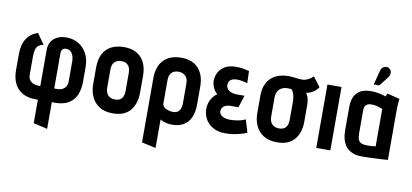

<svg xmlns="http://www.w3.org/2000/svg" viewBox="-81 -994 3201 1491"><g transform="rotate(10 1519.5 -248.5)"><path d="M31 -314V-190Q31 -129 52.5 -85Q74 -41 116 -17Q158 7 221 7H238V192L348 217V7H372Q437 7 478 -17Q519 -41 539 -85Q559 -129 559 -190V-308Q559 -366 536 -411Q513 -456 471 -482Q429 -508 372 -508Q332 -508 301.5 -493Q271 -478 254.5 -451Q238 -424 238 -389V-101H221Q204 -101 185.5 -108Q167 -115 154.5 -131Q142 -147 142 -173V-314Q142 -342 146 -364Q150 -386 164 -400.5Q178 -415 208 -421L149 -504Q91 -485 61 -438Q31 -391 31 -314ZM372 -101H348V-381Q348 -393 352.5 -402Q357 -411 365 -416Q373 -421 385 -421Q404 -421 416.5 -412.5Q429 -404 436 -390.5Q443 -377 446 -361.5Q449 -346 449 -332V-173Q449 -151 439 -134.5Q429 -118 411.5 -109.5Q394 -101 372 -101Z M1010 -185V-317Q1010 -409 962.5 -460.5Q915 -512 828 -512Q767 -512 725 -489.5Q683 -467 661.5 -424Q640 -381 640 -317V-185Q640 -134 659.5 -89.5Q679 -45 720.5 -17.5Q762 10 828 10Q920 10 965 -43.5Q1010 -97 1010 -185ZM897 -323V-177Q897 -155 890 -137Q883 -119 867.5 -109Q852 -99 827 -99Q801 -99 784 -110Q767 -121 759.5 -139Q752 -157 752 -177V-323Q752 -349 761 -366Q770 -383 786.5 -392Q803 -401 827 -401Q850 -401 865.5 -391.5Q881 -382 889 -364.5Q897 -347 897 -323Z M1462 -171V-312Q1462 -404 1414.5 -456Q1367 -508 1281 -508Q1190 -508 1141 -457.5Q1092 -407 1092 -312V193L1203 217V-7Q1212 -2 1222.5 2.5Q1233 7 1244.5 10Q1256 13 1268.5 15Q1281 17 1293 17Q1349 17 1386.5 -4.5Q1424 -26 1443 -68Q1462 -110 1462 -171ZM1352 -318V-156Q1352 -133 1344.5 -116.5Q1337 -100 1323 -91Q1309 -82 1287 -82Q1275 -82 1260.5 -85Q1246 -88 1233 -94Q1220 -100 1211.5 -110Q1203 -120 1203 -133V-318Q1203 -344 1211.5 -361.5Q1220 -379 1237 -388Q1254 -397 1277 -397Q1301 -397 1318 -387Q1335 -377 1343.5 -359.5Q1352 -342 1352 -318Z M1817 -402 1814 -497Q1785 -505 1758.5 -509Q1732 -513 1705 -512Q1656 -511 1625 -493.5Q1594 -476 1578 -449.5Q1562 -423 1558 -393Q1555 -373 1559.5 -351Q1564 -329 1575.5 -309.5Q1587 -290 1603 -277Q1572 -257 1555 -223Q1538 -189 1538 -149Q1538 -110 1557 -73.5Q1576 -37 1615.5 -13Q1655 11 1714 11Q1745 11 1774 7Q1803 3 1831 -4.5Q1859 -12 1885 -23L1855 -123Q1843 -117 1828.5 -112.5Q1814 -108 1798 -105Q1782 -102 1765.5 -100.5Q1749 -99 1733 -99Q1711 -99 1691.5 -105Q1672 -111 1660.5 -123Q1649 -135 1649 -154Q1649 -166 1654.5 -176Q1660 -186 1669.5 -192.5Q1679 -199 1692.5 -202.5Q1706 -206 1721 -206H1782L1813 -302H1760Q1725 -302 1704.5 -311Q1684 -320 1675.5 -334Q1667 -348 1667 -362Q1667 -379 1674 -390.5Q1681 -402 1693.5 -408Q1706 -414 1720 -415Q1740 -417 1756.5 -415Q1773 -413 1788 -409.5Q1803 -406 1817 -402Z M2375 -468 2318 -544Q2302 -528 2280 -516.5Q2258 -505 2243 -504Q2223 -503 2202.5 -505Q2182 -507 2162 -509.5Q2142 -512 2121 -512Q2089 -512 2056 -503Q2023 -494 1995.5 -472.5Q1968 -451 1951 -414Q1934 -377 1934 -321V-185Q1934 -134 1953.5 -89.5Q1973 -45 2015 -17.5Q2057 10 2123 10Q2215 10 2260 -43.5Q2305 -97 2305 -185V-317Q2305 -346 2298.5 -369Q2292 -392 2280 -408Q2296 -410 2312.5 -416.5Q2329 -423 2345 -435.5Q2361 -448 2375 -468ZM2191 -323V-177Q2191 -155 2184 -137Q2177 -119 2161.5 -109Q2146 -99 2120 -99Q2094 -99 2077 -110Q2060 -121 2052.5 -139Q2045 -157 2045 -177V-331Q2045 -356 2053 -372.5Q2061 -389 2074 -399Q2087 -409 2102 -413.5Q2117 -418 2131 -418Q2138 -418 2143.5 -417.5Q2149 -417 2154.5 -416.5Q2160 -416 2167 -414Q2172 -407 2175.5 -399Q2179 -391 2182 -382.5Q2185 -374 2187 -364.5Q2189 -355 2190 -344.5Q2191 -334 2191 -323Z M2432 0H2543V-500H2432Z M3002 -487 2903 -512Q2899 -504 2896.5 -495.5Q2894 -487 2894 -487Q2886 -490 2868.5 -495Q2851 -500 2826.5 -504Q2802 -508 2772 -508Q2743 -508 2717 -500.5Q2691 -493 2671 -475Q2651 -457 2640 -428Q2629 -399 2629 -355V-170Q2629 -135 2637.5 -103.5Q2646 -72 2664.5 -48Q2683 -24 2715 -10Q2747 4 2793 4Q2816 4 2843 3Q2870 2 2897.5 1Q2925 0 2947 -1.5Q2969 -3 2982.5 -4Q2996 -5 2996 -5V-390Q2996 -407 2997 -431.5Q2998 -456 3002 -487ZM2740 -169V-352Q2740 -372 2746.5 -383Q2753 -394 2762.5 -399.5Q2772 -405 2782 -406Q2792 -407 2800 -407Q2808 -407 2819 -405.5Q2830 -404 2842 -401Q2854 -398 2865 -394.5Q2876 -391 2884 -387V-92Q2874 -91 2865 -90Q2856 -89 2847 -88.5Q2838 -88 2829 -88Q2820 -88 2812 -88Q2788 -88 2772 -94.5Q2756 -101 2748 -118.5Q2740 -136 2740 -169ZM2888 -638Q2897 -650 2899.5 -663.5Q2902 -677 2897.5 -689Q2893 -701 2881 -708Q2868 -716 2854 -713.5Q2840 -711 2830 -702Q2820 -693 2816 -679L2786 -563H2830Z"/></g></svg>

Font: Advent Pro
Style: Regular
Weight: 400
Designer: VivaRado, Andreas Kalpakidis
Foundry: VivaRado, Andreas Kalpakidis
Version: Version 3.000